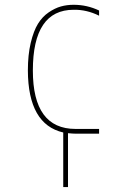

<svg xmlns="http://www.w3.org/2000/svg" viewBox="-20 -550 540 790"><path d="M291 -19.5H387.7V0H291Q280.3 0 259.8 -2V219.7H240.2V-4.9Q95.7 -38.1 94.7 -259.8Q94.7 -324.2 106.4 -373.5Q118.2 -422.9 136.2 -452.1Q154.3 -481.4 180.2 -499Q206.1 -516.6 230.5 -523.4Q254.9 -530.3 283.2 -530.3Q337.9 -530.3 387.7 -506.8V-485.4Q336.9 -510.7 283.2 -509.8Q115.2 -509.8 115.2 -259.8Q115.2 -19.5 291 -19.5Z"/></svg>

Font: Mgen+ 1m thin
Style: Regular
Weight: 100
Designer: [Source Han Sans]
Ryoko NISHIZUKA  (kana & ideographs); Paul D. Hunt (Latin, Greek & Cyrillic); Wenlong ZHANG  (bopomofo
Version: Version 1.059.20150602